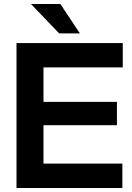

<svg xmlns="http://www.w3.org/2000/svg" viewBox="-20 -934 658 954"><path d="M62 0H588V-121H196V-312H561V-428H196V-599H590V-720H62ZM377 -768 280 -914H134L274 -768Z"/></svg>

Font: Aspekta 600
Style: Regular
Weight: 600
Designer: Ivo Dolenc
Version: Version 2.100